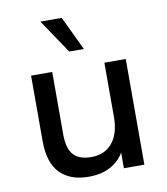

<svg xmlns="http://www.w3.org/2000/svg" viewBox="-80 -763 730 841"><g transform="rotate(-10 285.0 -343.0)"><path d="M247 10Q166 10 120.5 -36Q75 -82 75 -180V-470H169V-192Q169 -129 194.5 -101Q220 -73 273 -73Q334 -73 367.5 -114.5Q401 -156 401 -229V-470H496V0H405V-70Q384 -33 344 -11.5Q304 10 247 10ZM258 -545 156 -696H251L323 -545Z"/></g></svg>

Font: Gantari Medium
Style: Regular
Weight: 500
Designer: Anugrah Pasau
Foundry: Lafontype
Version: Version 1.000; ttfautohint (v1.8.4.7-5d5b)